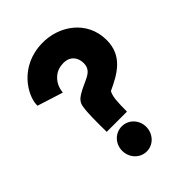

<svg xmlns="http://www.w3.org/2000/svg" viewBox="-209 -805 914 914"><g transform="rotate(-45 247.5 -348.5)"><path d="M317 -500C317 -441 261 -440 203 -404C185 -393 171 -379 168 -355C162 -319 162 -261 163 -191H299C300 -255 300 -286 314 -314C391 -350 472 -392 472 -500C472 -634 356 -710 243 -707C87 -704 19 -577 18 -519V-512L147 -471L149 -482C154 -520 185 -563 236 -568C280 -574 316 -551 317 -500ZM151 -75C151 -29 186 10 232 10C278 10 313 -29 313 -75C313 -121 278 -159 232 -159C187 -159 151 -122 151 -75Z"/></g></svg>

Font: Bluebird
Style: SfBdNrw
Weight: 700
Designer: Jasper
Foundry: Cannot Into Space Fonts
Version: Version 0.98